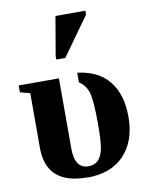

<svg xmlns="http://www.w3.org/2000/svg" viewBox="-85 -807 688 879"><g transform="rotate(-10 259.5 -367.0)"><path d="M250 10 248 9Q59 9 59 -162V-416L13 -428V-460H200V-134Q200 -40 264 -40Q292 -40 309 -57Q326 -74 333 -108Q340 -140 340 -225Q340 -330 329 -369Q318 -406 287 -426V-471Q384 -459 433 -398Q483 -336 483 -232Q483 -119 421 -54Q360 10 250 10ZM203 -547V-563L234 -744H373V-726L245 -547Z"/></g></svg>

Font: Libra Serif Modern
Style: Bold
Weight: 700
Designer: Stefan Peev, Context Ltd
Foundry: Ascender Corporation
Version: Version 1.000